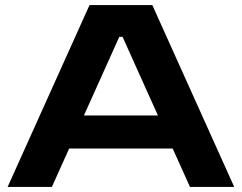

<svg xmlns="http://www.w3.org/2000/svg" viewBox="-20 -735 951 755"><path d="M10 0 332 -715H579L901 0H727L659 -151H252L184 0ZM310 -281H601L462 -590H449Z"/></svg>

Font: Zen Dots
Style: Regular
Weight: 400
Designer: Yoshimichi Ohira
Foundry: A-1 Corp ZenFonts
Version: Version 1.000; ttfautohint (v1.8.3)